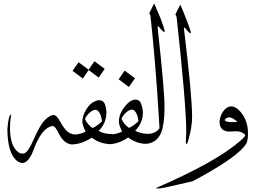

<svg xmlns="http://www.w3.org/2000/svg" viewBox="-20 -860 1512 1118"><path d="M420.4 -76.2Q429.2 -75.2 430.2 -60.1Q430.7 -34.2 413.1 -22.9Q406.7 -18.6 402.3 -18.6Q352.5 -20.5 321.8 -83.5Q302.2 -123.5 290 -125.5Q280.8 -127 267.6 -121.1Q219.2 -98.1 182.1 -4.9L169.9 26.4Q142.6 88.4 111.3 88.9Q96.7 88.9 81.5 78.6Q24.4 37.1 22.9 -106.9Q29.3 -190.9 43.5 -192.4L44.9 -191.4Q38.6 -153.8 38.1 -117.2Q38.1 -19 78.1 19Q94.2 34.2 105.5 34.2Q116.7 34.2 119.6 33.7Q142.1 28.3 173.1 -41.5Q204.1 -111.3 224.1 -139.6Q245.1 -170.4 273.4 -185.1Q283.7 -189.9 292.5 -190.4Q309.6 -190.4 331.1 -150.9Q354.5 -108.4 373 -93.8Q392.1 -78.1 420.4 -76.2Z M599.6 -203.6Q599.1 -143.1 554.7 -97.7Q585.4 -80.1 626.5 -79.6H630.4Q640.6 -76.7 640.6 -56.6Q640.6 -38.1 625.5 -25.9Q620.1 -22 614.7 -21.5Q560.1 -23.9 514.2 -58.6Q457.5 -21 402.3 -19.5Q388.7 -20.5 387.7 -35.2Q387.7 -58.1 406.2 -72.3Q413.1 -77.1 419.9 -77.1Q448.2 -78.1 478.5 -93.3Q460 -131.8 459.5 -151.4Q460 -187.5 483.9 -225.6Q507.8 -263.7 544.4 -274.4Q552.2 -276.9 559.1 -276.9Q581.1 -275.4 590.3 -254.9Q599.6 -229.5 599.6 -203.6ZM474.6 -167.5Q489.7 -133.8 519 -114.3Q548.3 -128.4 573.7 -153.3Q570.8 -192.4 550.8 -214.8Q544.9 -219.7 537.1 -220.7Q513.2 -220.7 487.3 -188.5Q478.5 -176.8 474.6 -167.5ZM496.1 -452.1 462.4 -402.8 402.3 -447.3 437.5 -497.6 496.1 -454.1 529.8 -503.4 589.8 -459 554.7 -408.2Z M812 -204.6Q811.5 -144 767.1 -98.6Q798.8 -80.6 845.7 -80.6Q852.5 -78.1 853 -57.6Q853.5 -37.6 837.9 -26.4Q832 -22 827.1 -22.5Q773.4 -24.4 726.6 -59.6Q668 -20.5 614.7 -20.5Q600.6 -20.5 600.1 -36.1Q599.6 -59.6 618.7 -72.8Q625.5 -77.6 632.3 -78.1Q660.6 -79.1 690.9 -94.2Q671.9 -134.3 671.9 -152.3Q672.4 -188.5 695.8 -224.6Q725.1 -268.6 755.4 -277.8Q763.2 -280.3 769.5 -280.3Q792.5 -278.8 800.8 -258.3Q812 -227.5 812 -204.6ZM687 -168.5Q702.1 -134.8 731.4 -115.2Q760.7 -129.4 786.1 -154.3Q783.2 -193.4 763.2 -215.8Q757.3 -220.7 749.5 -221.7Q725.6 -221.7 699.7 -189.5Q690.9 -177.7 687 -168.5ZM766.1 -404.3 730.5 -353.5 670.9 -398.4 705.6 -448.7Z M903.8 -705.6 898.9 -706.5 897.5 -701.7Q938.5 -332 938 -235.4Q938 -139.2 919.4 -90.3Q900.9 -42 856.4 -27.3Q841.3 -22.5 827.1 -22.5Q822.3 -23.9 822.3 -39.6Q822.3 -53.7 832 -66.4Q842.8 -80.1 845.2 -80.6Q887.2 -83.5 908.7 -112.8Q908.7 -113.3 905.3 -171.9Q886.7 -486.8 856 -769.5L849.1 -783.2L877.9 -840.3Q881.8 -830.1 894.3 -801.3Q906.7 -772.5 916.5 -749.5Q939 -686.5 939 -679.2Q939 -673.8 937.5 -673.3Q928.7 -674.3 903.8 -705.6Z M1062 -33.2 1064.5 -93.8Q1064 -254.4 1008.3 -761.2L1001.5 -776.4L1029.8 -833.5Q1035.6 -820.3 1048.8 -788.6Q1091.3 -683.1 1091.8 -668.5Q1090.3 -666 1090.3 -665.5Q1081.5 -667 1057.1 -697.8L1052.7 -698.7L1050.8 -695.8Q1098.6 -304.2 1098.6 -177.2Q1098.1 -116.7 1075.7 -40.5Q1070.3 -24.4 1068.8 -21.5H1066.9Q1062 -23.9 1062 -33.2Z M1323.2 -148.9 1356.4 -149.9H1363.3Q1332.5 -176.8 1315.4 -176.8Q1315.4 -176.8 1314.9 -176.8Q1297.9 -176.3 1287.6 -161.1Q1296.9 -148.9 1323.2 -148.9ZM1315.9 -93.8Q1258.3 -94.7 1258.3 -151.9Q1260.3 -177.2 1272.9 -201.2Q1296.4 -240.2 1327.6 -240.7Q1349.1 -239.7 1370.1 -219.7Q1418 -172.9 1423.8 -99.1V-70.3Q1421.4 -35.6 1414.1 -23.4Q1371.1 46.4 1160.2 163.6Q1126.5 182.1 1101.6 195.3Q1098.6 195.8 1010.3 216.3Q923.3 237.3 904.8 237.3Q904.8 237.3 904.3 237.3Q886.7 236.8 886.2 235.8Q1235.4 85 1377 -38.1Q1396.5 -55.2 1408.2 -69.3Q1407.2 -72.3 1404.8 -77.6Q1384.8 -95.7 1355.5 -95.7Z"/></svg>

Font: AMoshref-Thulth
Style: Regular
Weight: 400
Designer: Ali Moshref
Foundry: Ali Moshref
Version: Version 0.1